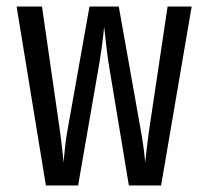

<svg xmlns="http://www.w3.org/2000/svg" viewBox="-20 -570 640 590"><path d="M121 0 31 -550H109L165 -162Q168 -140 171 -113.5Q174 -87 175 -70Q177 -87 179.5 -113.5Q182 -140 186 -162L255 -550H345L414 -162Q418 -140 421.5 -113.5Q425 -87 426 -70Q428 -87 431 -113.5Q434 -140 437 -162L495 -550H569L475 0H376L313 -380Q309 -408 305.5 -439.5Q302 -471 300 -488Q299 -477 297 -458.5Q295 -440 292 -419.5Q289 -399 286 -380L220 0Z"/></svg>

Font: JetBrains Mono
Style: Regular
Weight: 400
Monospace: yes
Designer: Philipp Nurullin, Konstantin Bulenkov
Foundry: JetBrains
Version: Version 2.305